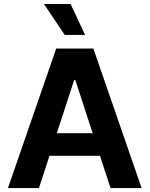

<svg xmlns="http://www.w3.org/2000/svg" viewBox="-20 -953 758 973"><path d="M20.3 0 264.8 -707H453.2L697.6 0H540.1L361.7 -547.4H355.8L177.4 0ZM547 -278V-163.3H169.2V-278ZM202.9 -932.8H337.6L411.2 -776H308.1Z"/></svg>

Font: Pretendard JP Variable
Style: Regular
Weight: 400
Designer: Base glyphs from Inter by Rasmus Andersson; Hangul glyphs from Noto Sans CJK(Source Han Sans) by Jang Soo-young and Kang
Foundry: Kil Hyung-jin
Version: Version 1.307;Glyphs 3.2 (3192)